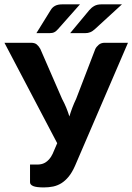

<svg xmlns="http://www.w3.org/2000/svg" viewBox="-26 -842 599 869"><path d="M0 0ZM143.1 -97.2Q150.9 -97.2 159.9 -98.9Q168.9 -100.6 178 -105.7Q187 -110.8 196 -120.6Q205.1 -130.4 212.4 -146L232.9 -193.8L-5.9 -648.4H114.7Q131.3 -648.4 140.6 -640.6Q149.9 -632.8 156.7 -620.1L254.9 -394.5Q265.6 -374.5 273.7 -355Q281.7 -335.4 288.1 -314.9Q299.3 -354 318.8 -395L405.3 -620.1Q410.2 -630.4 420.9 -639.4Q431.6 -648.4 447.8 -648.4H553.2L313.5 -91.3Q300.3 -61.5 284.9 -42.7Q269.5 -23.9 252 -12.9Q234.4 -2 214.6 2.2Q194.8 6.3 172.4 6.3Q138.7 6.3 124.3 0.2Q109.9 -5.9 109.9 -17.1V-97.2H143.1ZM335.9 -822.3 236.8 -710.4Q228.5 -700.7 220 -696.3Q211.4 -691.9 197.3 -691.9H138.7L203.1 -795.9Q210.4 -808.6 222.9 -815.4Q235.4 -822.3 255.4 -822.3ZM525.9 -822.3 402.8 -709.5Q393.1 -700.7 382.8 -696.3Q372.6 -691.9 358.4 -691.9H291.5L377.9 -795.9Q387.7 -807.6 400.6 -814.9Q413.6 -822.3 433.1 -822.3Z"/></svg>

Font: Carlito
Style: Bold
Weight: 700
Designer: Lukasz Dziedzic
Foundry: tyPoland Lukasz Dziedzic
Version: Version 1.104